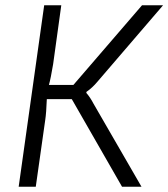

<svg xmlns="http://www.w3.org/2000/svg" viewBox="-20 -710 640 730"><path d="M309 -361 308 -357Q323 -340 336 -315L518 0H444L253 -333H158Q156 -280 152 -254L116 0H51L148 -690H213L182 -466Q173 -412 166 -387H259L520 -690H600L351 -400Q331 -376 309 -361Z"/></svg>

Font: Exo 2.0 Light
Style: Italic
Weight: 300
Italic angle: -8°
Designer: Natanael Gama
Version: Version 1.001;PS 001.001;hotconv 1.0.70;makeotf.lib2.5.58329